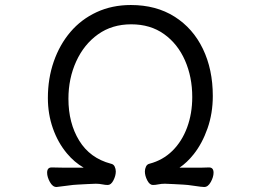

<svg xmlns="http://www.w3.org/2000/svg" viewBox="-20 -731 1040 766"><path d="M795 15H794Q785 15 755.5 10.5Q726 6 710.5 5.5Q695 5 673.5 3.5Q652 2 638 2Q624 2 612 4.5Q600 7 590 7Q577 7 567.5 -11.5Q558 -30 558 -47Q558 -57 562.5 -66.5Q567 -76 577 -78Q630 -92 668 -129.5Q706 -167 726.5 -222.5Q747 -278 747 -344Q747 -424 718 -490Q689 -556 634.5 -595Q580 -634 503.5 -634Q427 -634 371 -594Q315 -554 284 -486Q253 -418 253 -337Q253 -240 296 -170Q339 -100 422 -78Q433 -76 437.5 -66.5Q442 -57 442 -47Q442 -30 432.5 -11.5Q423 7 410 7Q400 7 388 4.5Q376 2 362 2Q348 2 326.5 3.5Q305 5 289.5 5.5Q274 6 250 9.5Q226 13 206 15H205Q190 15 179 -5Q168 -25 168 -42Q168 -63 186 -63Q209 -62 238 -62H314Q276 -84 247 -119Q211 -162 191 -219Q171 -276 171 -340Q171 -418 194.5 -485.5Q218 -553 261 -603.5Q304 -654 365.5 -682.5Q427 -711 502 -711Q603 -711 676.5 -664.5Q750 -618 789.5 -536Q829 -454 829 -348Q829 -279 808 -219Q787 -159 753 -116Q726 -82 696 -62H780Q797 -62 814 -63Q832 -63 832 -42Q832 -25 821 -5Q810 15 795 15Z"/></svg>

Font: Moon Stars Kai
Style: Bold
Weight: 700
Designer: GuiWonder
Version: Version 1.101